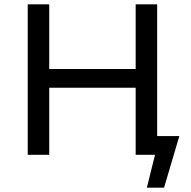

<svg xmlns="http://www.w3.org/2000/svg" viewBox="-20 -720 888 893"><path d="M743 153H663L701 0H611V-312H209V0H109V-700H209V-399H611V-700H711V-87H814Z"/></svg>

Font: Argentum Novus
Style: Regular
Weight: 400
Designer: Julieta Ulanovsky
Foundry: Julieta Ulanovsky
Version: Version 7.20;July 27, 2021;FontCreator 13.0.0.2683 64-bit